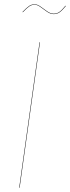

<svg xmlns="http://www.w3.org/2000/svg" viewBox="-20 -878 328 898"><path d="M231 -812Q215.8 -812 200 -823Q184.1 -834 169.4 -845Q154.8 -856 142.1 -856Q128.4 -856 116.9 -848.1Q105.5 -840.3 86.9 -820.8L85 -821.8Q104.5 -842.3 116.2 -850.1Q127.9 -857.9 142.1 -857.9Q155.3 -857.9 170.2 -846.9Q185.1 -835.9 200.7 -825Q216.3 -814 231 -814Q246.1 -814 257.8 -822.3Q269.5 -830.6 286.1 -851.1L288.1 -850.1Q270.5 -828.6 258.5 -820.3Q246.6 -812 231 -812ZM167 -680.2 71.8 0H69.8L165 -680.2Z"/></svg>

Font: Fira Sans Compressed Two
Style: Italic
Weight: 100
Width: 3
Italic angle: -8°
Designer: Carrois Corporate & Edenspiekermann AG
Foundry: Carrois Corporate GbR & Edenspiekermann AG
Version: Version 4.203;PS 004.203;hotconv 1.0.88;makeotf.lib2.5.64775